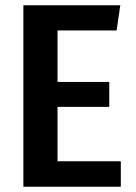

<svg xmlns="http://www.w3.org/2000/svg" viewBox="-20 -711 516 731"><path d="M438 -691 424 -595H199V-399H396V-304H199V-97H440V0H69V-691Z"/></svg>

Font: Fira Sans Condensed Medium
Style: Regular
Weight: 500
Width: 3
Designer: Carrois Corporate & Edenspiekermann AG
Foundry: Carrois Corporate GbR & Edenspiekermann AG
Version: Version 4.203;PS 004.203;hotconv 1.0.88;makeotf.lib2.5.64775